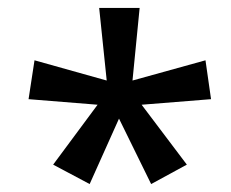

<svg xmlns="http://www.w3.org/2000/svg" viewBox="-20 -793 582 484"><path d="M332 -773 314 -590 498 -641 512 -543 337 -529 451 -378 361 -329 280 -494 206 -329 114 -378 226 -529 52 -543 67 -641 249 -590 230 -773Z"/></svg>

Font: Noto Sans Telugu SemiCondensed Medium
Style: Regular
Weight: 500
Width: 4
Designer: Jelle Bosma - Monotype Design Team
Foundry: Monotype Imaging Inc.
Version: Version 2.005; ttfautohint (v1.8.4.7-5d5b)